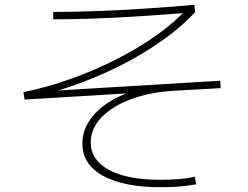

<svg xmlns="http://www.w3.org/2000/svg" viewBox="-20 -760 1040 804"><path d="M653 24Q499 24 412 -23.5Q325 -71 325 -159Q325 -213 357.5 -259.5Q390 -306 449.5 -340.5Q509 -375 587 -392L594 -374L83 -343L78 -374Q180 -395 280 -431Q380 -467 471 -513.5Q562 -560 637 -613.5Q712 -667 764 -724L769 -707Q675 -699 574 -692.5Q473 -686 377.5 -682.5Q282 -679 203 -679V-710Q283 -710 382.5 -713.5Q482 -717 588.5 -724Q695 -731 794 -740L797 -709Q750 -658 683.5 -608Q617 -558 536 -513Q455 -468 365.5 -431.5Q276 -395 183 -369L173 -378L902 -422L904 -391L709 -380Q606 -374 527 -344Q448 -314 404 -267.5Q360 -221 360 -163Q360 -90 436.5 -48.5Q513 -7 653 -7Q692 -7 728.5 -10Q765 -13 796 -20L801 12Q769 18 731 21Q693 24 653 24Z"/></svg>

Font: M PLUS 2 ExtraLight
Style: Regular
Weight: 250
Designer: Coji Morishita
Foundry: UNDERFOREST DESIGN
Version: Version 1.001